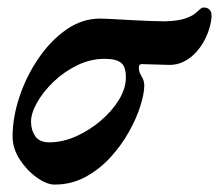

<svg xmlns="http://www.w3.org/2000/svg" viewBox="-20 -483 590 517"><path d="M126.7 14Q106 14 79.4 -4.8Q52.7 -23.6 33.3 -53.4Q13.9 -83.2 13.9 -115.4Q13.9 -166.5 32.2 -221.8Q50.5 -277.1 83.2 -325.2Q115.8 -373.3 158.3 -403.1Q200.7 -432.9 249.2 -432.9Q261.9 -432.9 285.1 -431.5Q308.4 -430.2 334.3 -428.8Q360.3 -427.4 384.3 -426.5Q408.3 -425.6 423.2 -425.6Q457.5 -426.4 476.4 -432.5Q495.4 -438.7 504.5 -446Q513 -452.8 518.2 -457.8Q523.4 -462.8 528.7 -462.8Q541.9 -462.8 547.3 -452.8Q552.7 -442.8 546.2 -415.9Q541.3 -395.3 531.6 -376.4Q521.9 -357.5 507.6 -341.9Q493.2 -326.3 475.1 -317.2Q457 -308.2 436.7 -308.2Q430.9 -308.2 420.7 -308.7Q410.5 -309.2 399.2 -309.3Q388 -309.4 377.6 -309.9Q367.3 -310.4 361.8 -310.4Q353.4 -310.4 354 -300.5Q353.5 -290 361 -277.8Q368.5 -265.7 368.5 -252.8Q368.5 -231.3 358 -197.8Q347.5 -164.3 327 -127.7Q306.5 -91.1 276.8 -58.7Q247.1 -26.4 209.5 -6.2Q172 14 126.7 14ZM112.5 -99.7Q148.4 -99.7 184.8 -115.9Q221.1 -132.1 251.7 -158.3Q282.2 -184.4 300.6 -214.8Q319 -245.2 319 -274.7Q319 -303.9 305.6 -314.2Q292.2 -324.6 262.2 -324.6Q223.4 -324.6 187.7 -307.1Q151.9 -289.6 123.9 -262.6Q95.9 -235.6 79.7 -206.7Q63.5 -177.8 63.5 -155.2Q63.7 -132.3 75 -116Q86.4 -99.7 112.5 -99.7Z"/></svg>

Font: EB Garamond
Style: Italic
Weight: 400
Italic angle: -17.2°
Designer: Georg Duffner and Octavio Pardo
Foundry: Georg Duffner
Version: Version 1.001